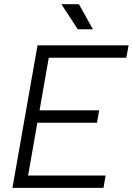

<svg xmlns="http://www.w3.org/2000/svg" viewBox="-20 -914 645 934"><path d="M40.5 0 151.9 -633.3 162.6 -693.4H605.5L594.7 -633.3H217.3L172.4 -377.4H462.4L451.7 -316.9H161.6L116.7 -60.1H493.7L483.4 0ZM358.4 -771.5 278.8 -893.6H363.8L432.1 -771.5Z"/></svg>

Font: Cascadia Code Light
Style: Italic
Weight: 300
Italic angle: -10°
Monospace: yes
Designer: Aaron Bell
Foundry: Saja Typeworks
Version: Version 2404.023; ttfautohint (v1.8.4)